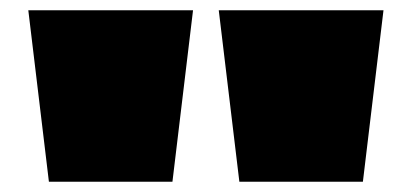

<svg xmlns="http://www.w3.org/2000/svg" viewBox="-20 -805 802 373"><path d="M35 -785 75 -452H315L355 -785ZM405 -785 445 -452H685L725 -785Z"/></svg>

Font: Mattone Black
Style: Regular
Weight: 900
Width: 6
Designer: Nunzio Mazzaferro
Foundry: Collletttivo
Version: Version 2.000;Glyphs 3.2 (3217)